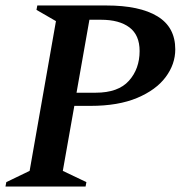

<svg xmlns="http://www.w3.org/2000/svg" viewBox="-27 -680 679 700"><path d="M-7 0 -4 -16 81 -57 177 -603 106 -644 109 -660H361Q482 -660 547 -620.5Q612 -581 612 -500Q612 -446 577 -399Q542 -352 473 -323Q404 -294 303 -294H244L202 -57L288 -16L285 0ZM299 -608 252 -342H322Q404 -342 443 -385.5Q482 -429 482 -494Q482 -552 445 -580Q408 -608 341 -608Z"/></svg>

Font: Spectral SemiBold
Style: Italic
Weight: 600
Italic angle: -10°
Designer: Jean-Baptiste Levee
Foundry: Production Type
Version: Version 2.001